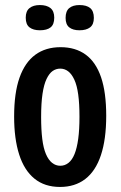

<svg xmlns="http://www.w3.org/2000/svg" viewBox="-20 -728 478 761"><path d="M218 13Q157 13 116.5 -20Q76 -53 56 -115.5Q36 -178 36 -266Q36 -360 57.5 -420.5Q79 -481 120 -511Q161 -541 220 -541Q279 -541 319.5 -511.5Q360 -482 380.5 -422Q401 -362 401 -269Q401 -176 380 -113Q359 -50 318 -18.5Q277 13 218 13ZM219 -71Q237 -71 251.5 -82.5Q266 -94 275.5 -117.5Q285 -141 290 -177.5Q295 -214 295 -265Q295 -317 290 -353.5Q285 -390 274.5 -412.5Q264 -435 250 -445.5Q236 -456 219 -456Q202 -456 188.5 -446.5Q175 -437 164.5 -415Q154 -393 148.5 -356Q143 -319 143 -264Q143 -214 147.5 -177.5Q152 -141 162 -117.5Q172 -94 186.5 -82.5Q201 -71 219 -71ZM295 -608Q269 -608 254.5 -619.5Q240 -631 240 -657Q240 -684 254.5 -696Q269 -708 295 -708Q323 -708 337.5 -696Q352 -684 352 -657Q352 -631 337 -619.5Q322 -608 295 -608ZM138 -608Q112 -608 97 -619.5Q82 -631 82 -658Q82 -684 97 -696Q112 -708 138 -708Q165 -708 180 -696Q195 -684 195 -658Q195 -631 180.5 -619.5Q166 -608 138 -608Z"/></svg>

Font: Bricolage Grotesque Condensed Medium
Style: Regular
Weight: 500
Width: 3
Designer: Mathieu Triay
Foundry: Atelier Triay
Version: Version 1.000;gftools[0.9.30]